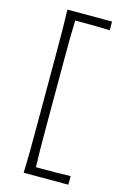

<svg xmlns="http://www.w3.org/2000/svg" viewBox="-134 -844 672 1023"><g transform="rotate(15 202.0 -333.0)"><path d="M105 116.7Q107.4 54.7 107.9 -2.4Q108.4 -59.6 108.4 -127V-539.1Q108.4 -606.9 107.9 -664.1Q107.4 -721.2 105 -783.2H351.6V-735.4Q316.4 -736.3 277.6 -737.1Q238.8 -737.8 185.1 -737.8H160.6Q158.7 -687.5 158.2 -638.2Q157.7 -588.9 157.7 -531.7V-134.3Q157.7 -77.1 158.2 -28.3Q158.7 20.5 160.6 71.3H189Q233.9 71.3 274.2 71Q314.5 70.8 351.6 69.3V116.7Z"/></g></svg>

Font: Pinar-DS3-FD Light
Style: Regular
Weight: 300
Designer: Amin Abedi
Version: Version 3.000